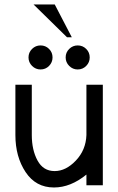

<svg xmlns="http://www.w3.org/2000/svg" viewBox="-20 -828 528 858"><path d="M221.2 9.8Q140.1 9.8 94.5 -58.8Q48.8 -127.4 48.8 -224.6V-449.2H122.1V-224.6Q122.1 -157.7 147.7 -110.6Q173.3 -63.5 224.1 -63.5Q274.4 -63.5 319.1 -110.6Q363.8 -157.7 366.2 -224.6V-449.2H439.5V0H366.2V-47.9Q295.4 9.8 221.2 9.8ZM161.1 -517.6Q139.2 -517.6 123.3 -533.4Q107.4 -549.3 107.4 -571.3Q107.4 -593.8 123.3 -609.4Q139.2 -625 161.1 -625Q183.6 -625 199.2 -609.4Q214.8 -593.8 214.8 -571.3Q214.8 -549.3 199.2 -533.4Q183.6 -517.6 161.1 -517.6ZM327.1 -517.6Q305.2 -517.6 289.3 -533.4Q273.4 -549.3 273.4 -571.3Q273.4 -593.8 289.3 -609.4Q305.2 -625 327.1 -625Q349.6 -625 365.2 -609.4Q380.9 -593.8 380.9 -571.3Q380.9 -549.3 365.2 -533.4Q349.6 -517.6 327.1 -517.6ZM300.8 -661.6H279.3L129.9 -808.1H224.6Z"/></svg>

Font: Catrinity
Style: Regular
Weight: 400
Designer: Alexander Lange
Foundry: High-Logic / Made with FontCreator
Version: Version 2.090;May 20, 2024;FontCreator 15.0.0.2974 64-bit